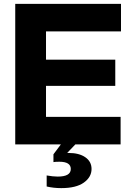

<svg xmlns="http://www.w3.org/2000/svg" viewBox="-20 -740 668 984"><path d="M58.1 0V-720.2H600.1V-579.1H215.8V-434.1H570.8V-299.8H215.8V-141.1H598.1V0H366.2L324.2 43.9H332Q385.3 43.9 417.2 65.9Q449.2 87.9 449.2 126Q449.2 167.5 409.7 195.8Q370.1 224.1 293.9 224.1Q254.4 224.1 219.2 215.8V159.2Q252 165 275.9 165Q342.8 165 342.8 126Q342.8 88.9 284.2 88.9Q263.7 88.9 253.9 90.8V50.8L292 0Z"/></svg>

Font: Aspekta 400
Style: Bold
Weight: 700
Designer: Ivo Dolenc
Version: Version 2.000